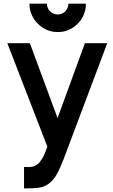

<svg xmlns="http://www.w3.org/2000/svg" viewBox="-20 -804 630 1074"><path d="M460.5 -783.5Q461 -751.5 448.8 -722.5Q436.5 -693.5 414.8 -671.5Q393 -649.5 364 -636.8Q335 -624 303 -625Q271.5 -624 242.5 -636.8Q213.5 -649.5 191.5 -671.5Q169.5 -693.5 156.8 -722.5Q144 -751.5 145 -783.5H242.5Q242.5 -759 260 -740.5Q278.5 -723 303 -723Q327.5 -723 345 -740.5Q362.5 -759 362.5 -783.5ZM580 -562.5 336.5 84.5Q316.5 136.5 297.8 170.2Q279 204 252 224Q227 242 200 245.5Q172 250 114.5 250V130Q141.5 131.5 158.2 128.8Q175 126 187.5 116.5Q195.5 111 202.2 102.8Q209 94.5 215.5 84Q222 74 229.2 57.2Q236.5 40.5 245 16.5L21 -562.5H147L302 -143.5L455 -562.5Z"/></svg>

Font: Russisch Sans
Style: Bold
Weight: 700
Designer: Michael Sharanda (font) & Cristiano Sobral (main changes)
Foundry: Michael Sharanda
Version: Version 2.00;September 8, 2020;FontCreator 13.0.0.2681 64-bi